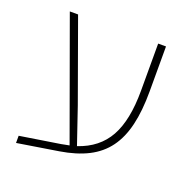

<svg xmlns="http://www.w3.org/2000/svg" viewBox="-113 -706 816 829"><g transform="rotate(20 295.5 -291.5)"><path d="M46 -18 231 -47Q236 -48 246 -50Q256 -52 267 -54L70 -598H108L241 -229L298 -62Q391 -93 433.5 -169.5Q476 -246 476 -381V-598H512V-391Q512 -302 496.5 -236.5Q481 -171 448 -126Q415 -81 362 -54Q309 -27 234 -15L46 15Z"/></g></svg>

Font: IBM Plex Sans Hebrew ExtraLight
Style: Regular
Weight: 200
Designer: Mike Abbink, Paul van der Laan, Pieter van Rosmalen, Yanek Iontef
Foundry: Bold Monday
Version: Version 1.2